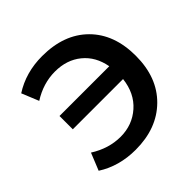

<svg xmlns="http://www.w3.org/2000/svg" viewBox="-190 -908 1087 1087"><g transform="rotate(-45 353.5 -365.0)"><path d="M64.5 -54.7 106.4 -158.2Q194.3 -102.5 288.6 -102.5Q382.8 -102.5 450.2 -162.1Q517.6 -221.7 529.3 -324.2H127V-430.7H525.4Q508.8 -522.5 444.8 -574.7Q380.9 -627 286.6 -627Q192.4 -627 106.4 -572.3L64.5 -674.8Q166 -740.2 296.9 -740.2Q471.7 -740.2 572.8 -639.6Q673.8 -539.1 673.8 -366.2Q673.8 -193.4 570.8 -91.8Q467.8 9.8 296.9 9.8Q165 9.8 64.5 -54.7Z"/></g></svg>

Font: GenEi M Gothic v2 Bold
Style: Regular
Weight: 700
Version: Version 2.0